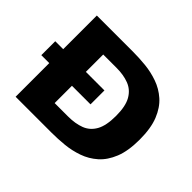

<svg xmlns="http://www.w3.org/2000/svg" viewBox="-148 -935 1170 1170"><g transform="rotate(45 437.5 -350.0)"><path d="M94 0V-290H25.5V-410H94V-700H405Q456.5 -700 512.8 -694.5Q569 -689 622.5 -670.2Q676 -651.5 719 -613.5Q762 -575.5 787.8 -511.5Q813.5 -447.5 813.5 -350Q813.5 -252.5 787.8 -188.5Q762 -124.5 719 -86.5Q676 -48.5 622.5 -29.8Q569 -11 512.8 -5.5Q456.5 0 405 0ZM289.5 -141H405Q466.5 -141 512.5 -158.5Q558.5 -176 584 -221.2Q609.5 -266.5 609.5 -350Q609.5 -433.5 583.5 -478.8Q557.5 -524 511.2 -541.8Q465 -559.5 405 -559.5H289.5V-410H449.5V-290H289.5Z"/></g></svg>

Font: Trispace SemiExpanded ExtraBold
Style: Regular
Weight: 800
Width: 6
Designer: Tyler Finck
Foundry: Etcetera Type Company
Version: Version 1.210; ttfautohint (v1.8.3)